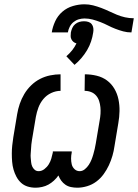

<svg xmlns="http://www.w3.org/2000/svg" viewBox="-20 -866 643 894"><path d="M340 8Q325 8 310.5 5Q296 2 284.5 -6Q273 -14 265 -25Q257 -36 252 -49Q243 -36 231 -25Q219 -14 205.5 -6.5Q192 1 176 4.5Q160 8 146 8Q126 8 108.5 2.5Q91 -3 78 -15Q65 -27 56.5 -43Q48 -59 43 -76.5Q38 -94 36.5 -113Q35 -132 35 -151Q35 -170 37 -189Q39 -208 42 -227L60 -335Q64 -359 72 -382.5Q80 -406 93 -428Q106 -450 125 -468.5Q144 -487 166.5 -498.5Q189 -510 213.5 -515Q238 -520 262 -520V-443Q240 -443 218.5 -433Q197 -423 182 -405Q167 -387 159 -365.5Q151 -344 147 -322L129 -215Q127 -204 126 -193.5Q125 -183 124.5 -172.5Q124 -162 123 -151.5Q122 -141 123 -131Q124 -121 125 -110.5Q126 -100 130 -91Q134 -82 141.5 -75.5Q149 -69 160 -69Q174 -69 186.5 -78.5Q199 -88 207 -101Q215 -114 219 -128Q223 -142 226 -156V-161H314V-156Q311 -142 311 -128Q311 -114 314 -101Q317 -88 327 -78.5Q337 -69 351 -69Q364 -69 375 -78Q386 -87 393.5 -98.5Q401 -110 406 -122.5Q411 -135 414.5 -147.5Q418 -160 421 -172.5Q424 -185 426 -198L444 -305Q447 -321 448 -336.5Q449 -352 447.5 -367Q446 -382 441.5 -396Q437 -410 427.5 -421Q418 -432 404 -437.5Q390 -443 374 -443L375 -520Q403 -520 430 -513.5Q457 -507 478 -491.5Q499 -476 512.5 -453Q526 -430 531.5 -403.5Q537 -377 536.5 -349Q536 -321 531 -293L513 -185Q510 -163 503.5 -140.5Q497 -118 487 -96.5Q477 -75 462.5 -55Q448 -35 428.5 -20.5Q409 -6 385.5 1Q362 8 340 8ZM296 -715H221Q225 -741 237 -767Q249 -793 270.5 -811.5Q292 -830 319.5 -838Q347 -846 373 -846Q394 -846 413.5 -841Q433 -836 451.5 -829Q470 -822 488 -813.5Q506 -805 524 -797.5Q542 -790 562 -785.5Q582 -781 603 -781L592 -715Q572 -715 553.5 -720Q535 -725 517 -732Q499 -739 482.5 -747.5Q466 -756 448 -763Q430 -770 411.5 -775Q393 -780 373 -780Q360 -780 346.5 -776Q333 -772 322 -763Q311 -754 304.5 -741Q298 -728 296 -715ZM327 -564 289 -604Q304 -617 316 -632Q328 -647 336 -664Q328 -666 322 -671Q316 -676 312.5 -683Q309 -690 309 -698Q309 -706 310 -715Q312 -725 316.5 -735.5Q321 -746 330 -753.5Q339 -761 349.5 -764Q360 -767 371 -767Q382 -767 391.5 -764Q401 -761 407 -753.5Q413 -746 414.5 -735.5Q416 -725 414 -715Q411 -694 404 -673Q397 -652 385.5 -632.5Q374 -613 359 -595.5Q344 -578 327 -564Z"/></svg>

Font: Iosevka Medium Extended
Style: Italic
Weight: 500
Width: 7
Italic angle: -9°
Monospace: yes
Designer: Belleve Invis
Foundry: Belleve Invis
Version: Version 32.5.0; ttfautohint (v1.8.4)